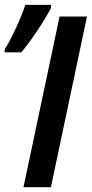

<svg xmlns="http://www.w3.org/2000/svg" viewBox="-64 -783 384 803"><path d="M185.1 -713.9H299.8L148.9 0H34.2ZM42 -762.7H149.4V-749Q124.5 -703.1 90.8 -652.8Q57.1 -602.5 24.9 -564H-44.4V-576.2Q-22.9 -610.4 2 -664.1Q26.9 -717.8 42 -762.7Z"/></svg>

Font: Viking Open Sans Light
Style: Bold Italic
Weight: 600
Italic angle: -12°
Foundry: Ascender Corporation
Version: Version 2.000